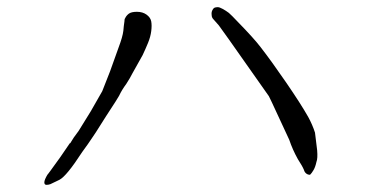

<svg xmlns="http://www.w3.org/2000/svg" viewBox="-20 -581 1040 537"><path d="M789 -190Q780 -209 763 -246Q733 -311 732 -312Q676 -391 620 -471Q601 -498 592 -510Q582 -521 577 -527Q572 -532 572 -539Q571 -546 573.5 -551.5Q576 -557 579 -559Q583 -561 589 -561Q594 -561 603 -556Q612 -551 620 -545Q628 -538 644 -521Q690 -474 709 -449Q740 -409 780.5 -350Q821 -291 842 -254Q854 -232 861 -210L867 -161Q869 -138 865 -128Q862 -114 857 -105.5Q852 -97 848 -93Q846 -91 839 -94Q832 -98 830 -106Q826 -116 813 -136Q798 -163 789 -190ZM351 -377Q344 -363 333 -346Q321 -330 313 -313Q312 -310 276 -255Q241 -199 234 -190Q229 -182 210 -156Q166 -88 146 -78Q126 -68 121 -66Q116 -64 110 -64Q104 -64 104 -71Q104 -78 113 -93Q111 -89 149 -142Q174 -179 175 -180Q177 -181 177 -181Q177 -181 178 -183Q184 -194 200 -215Q204 -221 234 -270L266 -326Q267 -328 288 -382Q311 -445 312 -449Q323 -478 325 -495Q326 -508 328 -521Q328 -528 330 -530Q333 -537 340 -542.5Q347 -548 363 -548Q379 -548 390 -540Q401 -532 403 -521Q405 -510 403 -494Q401 -478 394 -461Q387 -444 379 -427Q367 -406 351 -377Z"/></svg>

Font: ToneOZ-Pinyin-Tsuipita-TC
Style: Regular
Weight: 400
Designer: ÂÆ£ÂøóÂáåJeffrey Xuan(jeffreyx@gmail.com, ToneOZ.com) ÈòøÂù§(cjkFonts)
Foundry: ToneOZ
Version: Version 0.24071